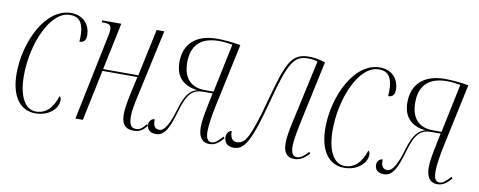

<svg xmlns="http://www.w3.org/2000/svg" viewBox="-53 -776 2534 1016"><g transform="rotate(10 1214.0 -268.0)"><path d="M165 10C243 10 286 -40 286 -81C286 -93 282 -99 277 -102C256 -36 220 0 167 0C111 0 72 -61 72 -177C72 -345 150 -535 258 -535C302 -535 327 -512 331 -449C332 -435 331 -420 330 -404C353 -404 365 -417 365 -444C365 -494 333 -546 262 -546C121 -546 32 -346 32 -182C32 -53 88 10 165 10Z M692 10C727 10 743 -2 765 -29L758 -36C738 -11 724 -1 705 -1C674 -1 667 -26 667 -64C667 -96 673 -124 689 -196L763 -536H722L668 -283H479L532 -536H430L428 -526H435C470 -526 480 -519 480 -494C480 -486 478 -474 475 -459L380 0H420L477 -273H665L648 -197C638 -149 628 -107 628 -66C628 -27 640 10 692 10Z M1100 10C1133 10 1154 -9 1175 -34L1169 -42C1145 -17 1131 -1 1110 -1C1089 -1 1080 -20 1080 -56C1080 -89 1088 -140 1100 -197L1172 -534C1130 -542 1078 -546 1046 -546C929 -546 870 -485 870 -390C870 -307 918 -267 990 -260C959 -252 928 -231 903 -143C879 -61 855 -18 828 -18C806 -18 792 -30 794 -69C777 -69 764 -54 764 -35C764 -11 780 7 813 7C862 7 883 -43 911 -140C938 -231 966 -257 1023 -257H1072L1060 -199C1050 -149 1041 -108 1041 -71C1041 -20 1060 10 1100 10ZM1028 -267C953 -267 911 -312 911 -396C911 -479 952 -536 1058 -536C1084 -536 1104 -533 1130 -529L1075 -267Z M1557 10C1591 10 1614 -10 1636 -33L1629 -41C1607 -16 1589 -2 1569 -2C1546 -2 1537 -23 1537 -56C1537 -94 1550 -152 1559 -196L1629 -522C1602 -531 1573 -537 1542 -537C1449 -537 1425 -486 1369 -279C1311 -63 1287 -25 1242 -25C1215 -25 1206 -48 1206 -78C1191 -78 1179 -61 1179 -42C1179 -17 1193 7 1231 7C1287 7 1320 -43 1379 -270C1436 -486 1463 -527 1539 -527C1557 -527 1572 -525 1589 -519L1520 -204C1508 -149 1498 -108 1498 -64C1498 -17 1516 10 1557 10Z M1824 10C1902 10 1945 -40 1945 -81C1945 -93 1941 -99 1936 -102C1915 -36 1879 0 1826 0C1770 0 1731 -61 1731 -177C1731 -345 1809 -535 1917 -535C1961 -535 1986 -512 1990 -449C1991 -435 1990 -420 1989 -404C2012 -404 2024 -417 2024 -444C2024 -494 1992 -546 1921 -546C1780 -546 1691 -346 1691 -182C1691 -53 1747 10 1824 10Z M2325 10C2358 10 2379 -9 2400 -34L2394 -42C2370 -17 2356 -1 2335 -1C2314 -1 2305 -20 2305 -56C2305 -89 2313 -140 2325 -197L2397 -534C2355 -542 2303 -546 2271 -546C2154 -546 2095 -485 2095 -390C2095 -307 2143 -267 2215 -260C2184 -252 2153 -231 2128 -143C2104 -61 2080 -18 2053 -18C2031 -18 2017 -30 2019 -69C2002 -69 1989 -54 1989 -35C1989 -11 2005 7 2038 7C2087 7 2108 -43 2136 -140C2163 -231 2191 -257 2248 -257H2297L2285 -199C2275 -149 2266 -108 2266 -71C2266 -20 2285 10 2325 10ZM2253 -267C2178 -267 2136 -312 2136 -396C2136 -479 2177 -536 2283 -536C2309 -536 2329 -533 2355 -529L2300 -267Z"/></g></svg>

Font: Noto Serif Display ExtraCondensed ExtraLight
Style: Italic
Weight: 200
Width: 2
Italic angle: -12°
Designer: Monotype Design Team
Foundry: Monotype Imaging Inc.
Version: Version 2.009